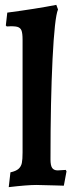

<svg xmlns="http://www.w3.org/2000/svg" viewBox="-20 -762 303 791"><path d="M23 -52Q46 -57 56.5 -66.5Q67 -76 70 -90.5Q73 -105 73 -134V-598Q73 -625 68.5 -636.5Q64 -648 51 -651.5Q38 -655 8 -653L4 -657L10 -710Q131 -726 212 -742L219 -723Q205 -690 196.5 -519Q188 -348 188 -105Q188 -80 195 -70Q202 -60 218 -60L251 -62L254 -56L243 3L210 2Q154 0 130 0Q92 0 16 9Z"/></svg>

Font: Alegreya
Style: Bold
Weight: 700
Designer: Juan Pablo del Peral
Foundry: Huerta Tipografica
Version: Version 2.008; ttfautohint (v1.8)